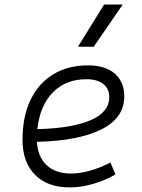

<svg xmlns="http://www.w3.org/2000/svg" viewBox="-20 -815 626 845"><path d="M292 -51.3Q332 -51.3 377.7 -64.2Q423.3 -77.1 465.8 -100.1L488.3 -47.4Q441.9 -20.5 388.9 -5.4Q335.9 9.8 287.6 9.8Q189 9.8 134 -45.7Q79.1 -101.1 79.1 -199.7Q79.1 -301.3 114 -374.5Q148.9 -447.8 213.6 -487.5Q278.3 -527.3 367.7 -527.3Q442.9 -527.3 484.9 -491.2Q526.9 -455.1 526.9 -390.6Q526.9 -295.4 425.3 -245.1Q323.7 -194.8 142.6 -190.9Q146 -125 185.3 -88.1Q224.6 -51.3 292 -51.3ZM144.5 -246.6Q296.4 -250.5 378.7 -285.9Q460.9 -321.3 460.9 -387.7Q460.9 -424.3 434.6 -445.3Q408.2 -466.3 360.4 -466.3Q269 -466.3 212.2 -408Q155.3 -349.6 144.5 -246.6ZM323.2 -609.4 438 -794.9H520L392.6 -609.4Z"/></svg>

Font: Cascadia Code Light
Style: Italic
Weight: 300
Italic angle: -10°
Monospace: yes
Designer: Aaron Bell
Foundry: Saja Typeworks
Version: Version 2404.023; ttfautohint (v1.8.4)